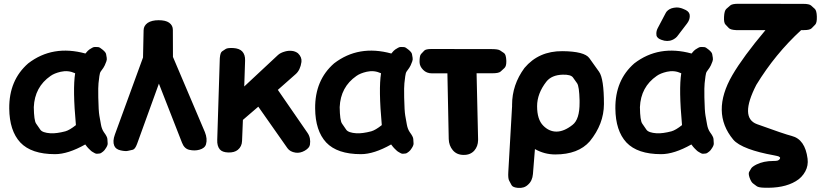

<svg xmlns="http://www.w3.org/2000/svg" viewBox="-20 -770 4245 993"><path d="M420.9 -22.9Q431.6 -8.3 437 -3.2Q442.4 2 447.8 7.3Q453.1 12.7 459 15.9Q464.8 19 470.7 22.5Q476.6 25.9 482.9 25.1Q489.3 24.4 495.4 23.9Q501.5 23.4 513.2 13.7Q517.6 10.3 521 5.9L521.5 5.4V4.9Q537.6 -16.1 536.9 -27.8Q536.1 -39.6 535.4 -51.3Q534.7 -63 517.6 -85.9Q506.3 -102.1 502.2 -125.5Q498 -148.9 493.9 -172.1Q489.7 -195.3 488.3 -265.6Q487.3 -321.3 489.5 -339.6Q491.7 -357.9 493.9 -376Q496.1 -394 501.5 -400.9Q517.6 -421.9 521.7 -431.9Q525.9 -441.9 529.8 -451.7Q533.7 -461.4 532 -471.2Q530.3 -481 528.6 -490.5Q526.9 -500 509.8 -513.7Q495.6 -525.9 487.8 -526.4Q480 -526.9 471.9 -527.1Q463.9 -527.3 456.8 -522.9Q449.7 -518.6 442.4 -514.2Q435.1 -509.8 421.9 -493.2Q252.4 -539.6 126 -442.4Q26.4 -355.5 27.8 -209Q28.8 -93.8 85 -33.2Q142.1 27.3 264.6 27.3Q332 27.3 420.9 -22.9ZM241.7 -80.6Q199.2 -83.5 188.5 -99.4Q177.7 -115.2 166.7 -130.9Q155.8 -146.5 154.8 -215.8Q159.2 -320.3 241.7 -377.4Q260.7 -391.1 294.4 -398.9Q332.5 -407.7 368.7 -391.1Q355.5 -309.1 372.6 -123Q340.3 -97.2 317.9 -90.8Q272.9 -79.1 241.7 -80.6Z M800.3 -665.5Q765.1 -665.5 744.1 -651.9Q723.1 -637.2 722.7 -613.8L719.7 -472.7L574.2 -74.2Q561.5 -39.6 570.8 -16.6Q578.1 2 604 7.8Q628.4 13.2 641.1 10.3Q653.8 7.3 666.3 4.6Q678.7 2 689 -25.9L801.8 -337.4L921.4 -31.7Q933.1 -1 959 4.9Q986.8 11.2 1011.2 4.4Q1039.6 -3.4 1045.4 -23.9Q1053.7 -51.8 1039.6 -86.9L874.5 -475.6Q874 -544.9 874 -614.7Q874.5 -638.7 854.5 -652.8Q836.4 -665.5 800.3 -665.5Z M1160.6 18.6Q1192.4 19.5 1210 4.9Q1231 -12.2 1231.9 -41.5L1236.3 -149.9L1315.9 -218.3L1466.8 -3.4Q1480 15.1 1508.8 19.5Q1532.2 22.9 1556.2 9.3Q1580.6 -4.9 1583 -22Q1588.4 -57.1 1570.3 -83L1417 -305.2L1509.3 -386.7Q1533.2 -407.7 1539.1 -449.7Q1542 -474.6 1521 -494.6Q1507.3 -504.9 1490.2 -506.8Q1472.2 -508.8 1454.6 -503.9Q1429.7 -497.1 1417 -484.9L1243.2 -322.8L1247.6 -457Q1248.5 -487.8 1232.4 -504.4Q1217.8 -519.5 1187 -521.5Q1156.7 -522.9 1147.5 -516.8Q1138.2 -510.7 1128.9 -504.6Q1119.6 -498.5 1117.2 -472.7Q1116.7 -469.7 1116.7 -466.8L1103.5 -47.4Q1102.1 -15.1 1116.7 2.4Q1129.4 17.6 1160.6 18.6Z M2002.9 -22.9Q2013.7 -8.3 2019 -3.2Q2024.4 2 2029.8 7.3Q2035.2 12.7 2041 15.9Q2046.9 19 2052.7 22.5Q2058.6 25.9 2064.9 25.1Q2071.3 24.4 2077.4 23.9Q2083.5 23.4 2095.2 13.7Q2099.6 10.3 2103 5.9L2103.5 5.4V4.9Q2119.6 -16.1 2118.9 -27.8Q2118.2 -39.6 2117.4 -51.3Q2116.7 -63 2099.6 -85.9Q2088.4 -102.1 2084.2 -125.5Q2080.1 -148.9 2075.9 -172.1Q2071.8 -195.3 2070.3 -265.6Q2069.3 -321.3 2071.5 -339.6Q2073.7 -357.9 2075.9 -376Q2078.1 -394 2083.5 -400.9Q2099.6 -421.9 2103.8 -431.9Q2107.9 -441.9 2111.8 -451.7Q2115.7 -461.4 2114 -471.2Q2112.3 -481 2110.6 -490.5Q2108.9 -500 2091.8 -513.7Q2077.6 -525.9 2069.8 -526.4Q2062 -526.9 2054 -527.1Q2045.9 -527.3 2038.8 -522.9Q2031.7 -518.6 2024.4 -514.2Q2017.1 -509.8 2003.9 -493.2Q1834.5 -539.6 1708 -442.4Q1608.4 -355.5 1609.9 -209Q1610.8 -93.8 1667 -33.2Q1724.1 27.3 1846.7 27.3Q1914.1 27.3 2002.9 -22.9ZM1823.7 -80.6Q1781.2 -83.5 1770.5 -99.4Q1759.8 -115.2 1748.8 -130.9Q1737.8 -146.5 1736.8 -215.8Q1741.2 -320.3 1823.7 -377.4Q1842.8 -391.1 1876.5 -398.9Q1914.6 -407.7 1950.7 -391.1Q1937.5 -309.1 1954.6 -123Q1922.4 -97.2 1899.9 -90.8Q1855 -79.1 1823.7 -80.6Z M2168.5 -408.7Q2186 -390.6 2214.4 -390.6H2293.9L2300.8 -50.8Q2301.8 -17.1 2321.8 6.8Q2342.3 31.2 2377.9 31.2Q2412.6 31.7 2433.1 8.8Q2452.1 -13.2 2452.6 -44.9Q2452.6 -46.4 2452.6 -50.8L2444.8 -391.1H2527.8Q2559.6 -391.1 2569.3 -400.1Q2579.1 -409.2 2588.9 -418.2Q2598.6 -427.2 2598.6 -450.7Q2598.6 -453.6 2598.6 -456.5Q2597.2 -488.3 2586.9 -495.4Q2576.7 -502.4 2566.2 -509.3Q2555.7 -516.1 2523.4 -516.1L2211.4 -516.6Q2182.1 -516.6 2174.1 -508.1Q2166 -499.5 2157.7 -490.7Q2149.4 -481.9 2149.9 -448.7Q2150.4 -426.8 2168.5 -408.7Z M2692.4 -418.5Q2628.4 -331.5 2628.4 -228.5V-219.2Q2627.9 -215.8 2627.9 -211.9L2608.9 119.1Q2606.9 152.8 2613.3 164.3Q2619.6 175.8 2625.7 187.5Q2631.8 199.2 2658.7 201.7Q2690.9 204.6 2710.9 185.1Q2733.4 165.5 2736.3 129.9L2746.6 1Q2795.9 28.8 2851.6 28.8Q2970.7 28.8 3030.3 -39.1Q3103 -128.4 3103.5 -231.4Q3103.5 -363.3 3078.4 -398.7Q3053.2 -434.1 3028.1 -469.2Q3002.9 -504.4 2888.7 -505.4Q2766.1 -506.3 2692.4 -418.5ZM2890.6 -383.8Q2932.1 -384.8 2943.1 -369.6Q2954.1 -354.5 2964.8 -339.1Q2975.6 -323.7 2977.5 -251Q2977.5 -245.1 2977.5 -239.3Q2978 -152.3 2940.9 -124Q2897 -89.4 2857.9 -89.4Q2819.8 -89.4 2789.6 -120.1Q2757.8 -151.9 2757.8 -220.7Q2757.8 -286.1 2805.7 -347.7Q2833 -382.3 2890.6 -383.8Z M3555.7 -22.9Q3566.4 -8.3 3571.8 -3.2Q3577.1 2 3582.5 7.3Q3587.9 12.7 3593.8 15.9Q3599.6 19 3605.5 22.5Q3611.3 25.9 3617.7 25.1Q3624 24.4 3630.1 23.9Q3636.2 23.4 3647.9 13.7Q3652.3 10.3 3655.8 5.9L3656.2 5.4V4.9Q3672.4 -16.1 3671.6 -27.8Q3670.9 -39.6 3670.2 -51.3Q3669.4 -63 3652.3 -85.9Q3641.1 -102.1 3637 -125.5Q3632.8 -148.9 3628.7 -172.1Q3624.5 -195.3 3623 -265.6Q3622.1 -321.3 3624.3 -339.6Q3626.5 -357.9 3628.7 -376Q3630.9 -394 3636.2 -400.9Q3652.3 -421.9 3656.5 -431.9Q3660.6 -441.9 3664.6 -451.7Q3668.5 -461.4 3666.7 -471.2Q3665 -481 3663.3 -490.5Q3661.6 -500 3644.5 -513.7Q3630.4 -525.9 3622.6 -526.4Q3614.7 -526.9 3606.7 -527.1Q3598.6 -527.3 3591.6 -522.9Q3584.5 -518.6 3577.1 -514.2Q3569.8 -509.8 3556.6 -493.2Q3387.2 -539.6 3260.7 -442.4Q3161.1 -355.5 3162.6 -209Q3163.6 -93.8 3219.7 -33.2Q3276.9 27.3 3399.4 27.3Q3466.8 27.3 3555.7 -22.9ZM3376.5 -80.6Q3334 -83.5 3323.2 -99.4Q3312.5 -115.2 3301.5 -130.9Q3290.5 -146.5 3289.6 -215.8Q3293.9 -320.3 3376.5 -377.4Q3395.5 -391.1 3429.2 -398.9Q3467.3 -407.7 3503.4 -391.1Q3490.2 -309.1 3507.3 -123Q3475.1 -97.2 3452.6 -90.8Q3407.7 -79.1 3376.5 -80.6ZM3400.9 -564Q3416 -558.1 3430.7 -558.1Q3438 -558.1 3445.3 -559.6Q3466.3 -564.5 3481.4 -580.6L3533.2 -648.4Q3547.4 -667 3547.4 -686.5Q3547.4 -691.4 3546.4 -696.3Q3542 -713.4 3515.6 -723.1Q3497.1 -731.4 3479.5 -731.4Q3472.7 -731.4 3465.8 -730Q3440.9 -726.1 3426.8 -709Q3424.8 -706.1 3422.9 -702.6L3382.8 -626.5Q3374.5 -611.8 3374.5 -596.2Q3374.5 -590.3 3375.5 -585Q3379.9 -571.3 3400.9 -564Z M3724.6 -682.6Q3723.1 -652.3 3731.9 -643.3Q3740.7 -634.3 3749.3 -625Q3757.8 -615.7 3787.1 -614.3Q3790 -614.3 3793.5 -614.3H3939Q3822.8 -476.1 3767.6 -381.3Q3655.8 -188.5 3772 -48.3Q3793.9 -22 3851.6 -0.5Q3903.8 19 3982.4 33.2Q4004.4 37.6 4007.3 39.1Q4015.1 43.5 4014.6 46.9Q4014.6 52.2 4008.8 56.6Q4004.4 60.1 4000 61Q3992.7 62.5 3980 62.5Q3928.7 62.5 3891.6 81.1Q3870.1 92.3 3865 101.1Q3859.9 109.9 3854.7 118.7Q3849.6 127.4 3856.4 147.9Q3864.7 171.4 3874.3 178.5Q3883.8 185.5 3893.1 192.6Q3902.3 199.7 3928.7 200.7Q4032.2 205.1 4095.2 167.5Q4127.4 148.9 4145 116.2Q4161.1 86.4 4156.7 50.8Q4144 -49.3 4074.7 -66.9Q4036.1 -76.7 3895 -127.9Q3804.2 -161.1 3891.6 -331.1Q3989.3 -491.2 4123.5 -614.3H4137.7Q4168.5 -614.3 4177.7 -623.8Q4187 -633.3 4196.3 -642.8Q4205.6 -652.3 4204.6 -684.6Q4203.6 -715.3 4194.1 -724.1Q4184.6 -732.9 4174.8 -741.5Q4165 -750 4134.8 -750L3798.3 -750.5Q3766.6 -750.5 3756.6 -741.7Q3746.6 -732.9 3736.3 -723.9Q3726.1 -714.8 3724.6 -682.6Z"/></svg>

Font: Comic Relief
Style: Bold
Weight: 700
Designer: Jeff Davis
Foundry: Loudifier
Version: Version 1.200; ttfautohint (v1.8.4.7-5d5b)